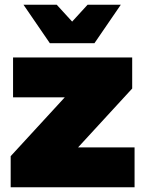

<svg xmlns="http://www.w3.org/2000/svg" viewBox="-20 -789 608 809"><path d="M35 -547H537V-416L309 -168H547V0H25V-131L253 -379H35ZM349 -769H489L378 -607H190L79 -769H219L284 -698Z"/></svg>

Font: Gontserrat Black
Style: Regular
Weight: 900
Designer: Julieta Ulanovsky
Foundry: Julieta Ulanovsky
Version: Version 6.001